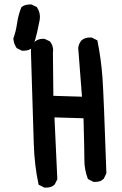

<svg xmlns="http://www.w3.org/2000/svg" viewBox="-20 -807 540 852"><path d="M169.9 -634.8Q177.7 -634.8 179.7 -633.8L202.1 -623Q215.8 -604.5 215.8 -584Q215.8 -579.1 214.8 -573.2L216.8 -381.8L343.8 -377.9L327.1 -593.8Q329.1 -613.3 341.8 -627.9Q356.4 -640.6 377.9 -640.6Q380.9 -640.6 386.7 -640.6L412.1 -627.9Q428.7 -544.9 434.6 -463.9Q440.4 -382.8 452.1 -38.1L440.4 -13.7Q430.7 -4.9 421.4 -2.4Q412.1 0 406.2 0Q400.4 0 394.5 0L370.1 -12.7Q354.5 -53.7 354.5 -95.2Q354.5 -136.7 350.6 -282.2L221.7 -286.1L234.4 -11.7L222.7 11.7Q212.9 20.5 203.6 22.9Q194.3 25.4 188.5 25.4Q182.6 25.4 176.8 25.4L151.4 12.7Q132.8 -72.3 129.9 -168.9L117.2 -580.1Q117.2 -603.5 131.8 -620.1Q148.4 -634.8 169.9 -634.8ZM111.3 -787.1Q114.3 -787.1 120.1 -787.1L143.6 -775.4Q152.3 -761.7 154.8 -751Q157.2 -740.2 157.2 -732.9Q157.2 -725.6 156.2 -718.8Q143.6 -654.3 136.7 -632.8Q129.9 -611.3 123 -595.7L122.1 -593.8Q107.4 -582 85.9 -582Q83 -582 77.1 -582L53.7 -593.8Q44.9 -608.4 42.5 -617.7Q40 -627 39.1 -635.7Q50.8 -668 55.7 -703.1Q60.5 -738.3 74.2 -773.4L75.2 -775.4Q89.8 -787.1 111.3 -787.1Z"/></svg>

Font: JasonHandwriting2
Style: SemiBold
Weight: 600
Version: Version 1.04.7